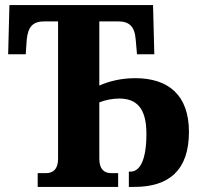

<svg xmlns="http://www.w3.org/2000/svg" viewBox="-20 -734 781 754"><path d="M128 0H444V-54H417C390 -54 370 -69 370 -110V-332C393 -341 421 -347 448 -347C514 -347 555 -312 555 -209C555 -104 529 -60 492 -60H486V0H508C643 0 722 -65 722 -216C722 -361 641 -427 511 -427C454 -427 406 -414 370 -398V-650H444C488 -650 509 -630 513 -578L518 -521H586L581 -714H17L12 -521H81L85 -578C90 -630 110 -650 154 -650H208V-110C208 -69 188 -54 160 -54H128Z"/></svg>

Font: Noto Serif Condensed ExtraBold
Style: Regular
Weight: 800
Width: 3
Designer: Monotype Design Team
Foundry: Monotype Imaging Inc.
Version: Version 2.013